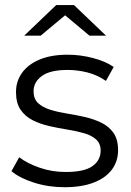

<svg xmlns="http://www.w3.org/2000/svg" viewBox="-20 -751 528 775"><path d="M240.2 4.7Q175 4.7 116.8 -13.9Q58.7 -32.5 26.3 -60.1L57.6 -116.3Q89.6 -91.6 139.6 -74.2Q189.6 -56.8 244.8 -56.8Q319.8 -56.8 353 -80.3Q386.2 -103.8 386.2 -142.9Q386.2 -172 367.7 -188.4Q349.3 -204.8 318.9 -213.4Q288.6 -222.1 252 -228Q215.4 -233.8 178.8 -242.1Q142.2 -250.4 111.9 -265.8Q81.5 -281.1 63.1 -308Q44.6 -334.9 44.6 -379.6Q44.6 -423.1 69 -457.1Q93.4 -491.1 139.8 -510.6Q186.3 -530.2 253.1 -530.2Q304 -530.2 355.2 -516.8Q406.5 -503.5 438.9 -480.6L407.6 -424.4Q373.2 -448.2 333.2 -458.5Q293.2 -468.7 252.6 -468.7Q182.3 -468.7 148.9 -444.2Q115.5 -419.7 115.5 -382.5Q115.5 -351.8 133.9 -334.7Q152.4 -317.6 182.7 -308.1Q213.1 -298.7 249.7 -292.8Q286.3 -287 322.6 -278.7Q359 -270.4 389.4 -255.5Q419.7 -240.7 438.2 -214.5Q456.6 -188.3 456.6 -144.6Q456.6 -99.4 431.1 -65.7Q405.5 -32.1 357.4 -13.7Q309.2 4.7 240.2 4.7ZM77.6 -607 206.9 -730.6H278.6L408 -607H341.3L214.8 -712.6H270.7L144.2 -607Z"/></svg>

Font: Montserrat Thin
Style: Regular
Weight: 100
Designer: Julieta Ulanovsky
Foundry: Julieta Ulanovsky
Version: Version 9.000